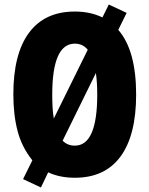

<svg xmlns="http://www.w3.org/2000/svg" viewBox="-20 -776 661 849"><path d="M582 -358Q582 -178 513 -84Q444 10 311 10Q244 10 193 -14L161 53L82 16L123 -67Q76 -126 57.5 -197.5Q39 -269 39 -359Q39 -538 108.5 -631.5Q178 -725 311 -725Q379 -725 433 -699L461 -756L540 -719L503 -644Q543 -598 562.5 -526Q582 -454 582 -358ZM211 -358Q211 -327 212.5 -301Q214 -275 218 -252L368 -556Q346 -583 311 -583Q211 -583 211 -358ZM410 -358Q410 -411 404 -453L257 -154Q278 -132 311 -132Q410 -132 410 -358Z"/></svg>

Font: Noto Sans Tamil ExtraCondensed Black
Style: Regular
Weight: 900
Width: 2
Designer: Jelle Bosma - Monotype Design Team
Foundry: Monotype Imaging Inc.
Version: Version 2.004; ttfautohint (v1.8.4.7-5d5b)